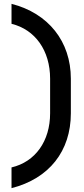

<svg xmlns="http://www.w3.org/2000/svg" viewBox="-20 -860 440 1000"><path d="M40 120C236 70 349 -73 349 -270V-450C349 -644 232 -791 40 -840V-736C163 -706 241 -597 241 -450V-270C241 -125 164 -17 40 12Z"/></svg>

Font: Tekne LDO SemiBold
Style: Regular
Weight: 600
Monospace: yes
Designer: Alessio Laiso, Mario Rullo, Paolo Rosset
Foundry: Alessio Laiso
Version: Version 1.000;hotconv 1.0.109;makeotfexe 2.5.65596